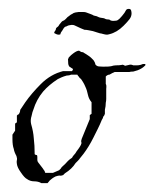

<svg xmlns="http://www.w3.org/2000/svg" viewBox="-20 -410 347 432"><path d="M73 2Q66 -2 57 -2Q48 -2 41 -7Q35 -10 27 -22Q19 -33 18 -41Q17 -46 18 -50Q19 -53 17 -59Q12 -68 11 -75Q8 -83 8 -97V-107L14 -116V-132L17 -134L18 -135V-150L20 -152Q21 -152 22 -153Q24 -155 25 -159Q25 -163 27 -165L37 -180Q51 -200 72 -221Q94 -243 122 -250H142L144 -253V-255Q135 -260 135 -262Q133 -264 133 -277Q134 -278 134 -278.5Q134 -279 134 -279Q134 -280 136 -282Q138 -284 140 -286Q142 -288 145 -290Q153 -296 158 -296Q159 -295 163 -293Q167 -293 169 -291Q171 -290 174 -288Q177 -286 180 -284Q183 -282 185.5 -279.5Q188 -277 190 -275Q191 -274 192 -272Q193 -270 194 -268Q194 -264 198 -262Q200 -260 212 -260Q227 -260 230 -261Q236 -263 241 -263Q250 -263 254 -264Q256 -265 260 -263Q260 -261 266 -263Q269 -264 272.5 -264.5Q276 -265 280 -263Q285 -263 288.5 -263Q292 -263 296 -264Q298 -265 299 -265Q300 -265 301 -266H307V-263Q303 -259 299 -256.5Q295 -254 290 -252L280 -249Q274 -249 271 -248H238Q233 -246 228 -243Q227 -242 225.5 -242Q224 -242 222 -241Q220 -240 218 -238V-221Q220 -219 219 -210V-196Q219 -192 219 -187.5Q219 -183 218 -179Q218 -175 217.5 -171Q217 -167 216 -163V-154Q215 -150 212 -147Q212 -145 211 -143.5Q210 -142 209 -140Q205 -130 200 -120Q195 -110 190 -100Q185 -90 179.5 -81Q174 -72 168 -64Q166 -62 164 -59Q162 -56 160 -54Q158 -51 155 -48Q152 -45 150 -43Q142 -30 126 -20L122 -16Q117 -14 114 -15Q111 -15 105 -13Q101 -11 97.5 -8.5Q94 -6 92 -4Q91 -3 90 -1.5Q89 0 87 2ZM99 -21 113 -27Q114 -28 115 -29Q116 -30 117 -31Q117 -32 120 -35Q127 -41 133 -48Q135 -50 137 -51.5Q139 -53 142 -55Q144 -59 147 -62Q150 -65 152 -69Q155 -73 157.5 -76.5Q160 -80 162 -84Q164 -88 163 -90Q162 -93 164 -98L182 -142V-151L186 -154V-180Q180 -187 178 -196Q177 -201 175.5 -206Q174 -211 172 -215Q171 -217 170 -219.5Q169 -222 167 -225Q165 -228 163.5 -230.5Q162 -233 160 -234Q158 -236 157 -238Q156 -238 154 -242H140Q136 -240 130 -240Q123 -238 118.5 -236Q114 -234 110 -232Q90 -219 77 -204Q62 -186 55 -163Q54 -161 53 -157.5Q52 -154 51 -149Q48 -140 50 -131Q55 -114 56 -99Q57 -91 57.5 -82Q58 -73 58 -63Q60 -61 63 -61Q64 -60 64 -57V-50Q64 -47 66 -44.5Q68 -42 71 -38Q74 -34 76 -31.5Q78 -29 79 -27Q81 -25 81 -23Q81 -21 83 -21ZM112 -332Q108 -332 103 -335Q102 -335 102 -337Q102 -338 104 -340.5Q106 -343 106 -346Q107 -348 109.5 -349.5Q112 -351 113 -354Q115 -356 117.5 -359.5Q120 -363 124 -364Q128 -367 130 -369.5Q132 -372 134 -373Q140 -378 143 -379Q145 -381 150 -382Q155 -383 157 -383H167Q172 -383 174 -382Q179 -380 183.5 -378.5Q188 -377 191 -375Q196 -374 197.5 -373.5Q199 -373 203 -371Q206 -370 210.5 -369.5Q215 -369 216 -368Q219 -366 226 -366Q229 -363 235 -363Q238 -363 241.5 -363.5Q245 -364 249 -368Q252 -371 254.5 -374Q257 -377 260 -381Q262 -384 263.5 -387Q265 -390 270 -390Q274 -390 275 -386.5Q276 -383 276 -380Q276 -373 271.5 -367Q267 -361 258 -352Q243 -337 226 -333Q225 -333 224 -332.5Q223 -332 221 -332Q217 -332 212 -333.5Q207 -335 205 -335Q204 -335 198.5 -337Q193 -339 189 -340Q184 -341 179 -342Q174 -343 170 -343Q165 -345 161.5 -346.5Q158 -348 154 -350Q149 -352 147.5 -353Q146 -354 141 -354Q133 -353 131 -351.5Q129 -350 127 -350Q124 -348 123 -346Q122 -344 120 -341Q119 -340 117.5 -337.5Q116 -335 116 -333Q115 -332 112 -332Z"/></svg>

Font: Estonia
Style: Regular
Weight: 400
Designer: Robert E. Leuschke
Foundry: Robert E. Leuschke
Version: Version 1.014; ttfautohint (v1.8.3)